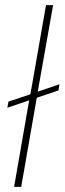

<svg xmlns="http://www.w3.org/2000/svg" viewBox="-20 -732 253 752"><path d="M63 0H35.2L94.2 -338.9L8.8 -310.1L13.2 -334L99.1 -362.8L160.2 -711.9H188L127.9 -373L212.9 -401.9L209 -377.9L124 -349.1Z"/></svg>

Font: Creato Display Thin
Style: Italic
Weight: 265
Italic angle: -10°
Version: Version 1.000